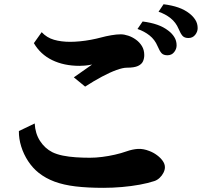

<svg xmlns="http://www.w3.org/2000/svg" viewBox="-20 -881 970 913"><path d="M757.8 -860.8Q796.9 -856 827.4 -845.5Q857.9 -835 880.9 -816.9Q897.5 -804.2 908.7 -786.9Q919.9 -769.5 919.9 -747.1Q919.9 -730 908 -715.1Q896 -700.2 876 -700.2Q857.4 -700.2 848.1 -710.4Q838.9 -720.7 829.1 -744.1Q816.4 -774.4 791.3 -794.4Q766.1 -814.5 733.9 -825.2ZM658.2 -778.8Q697.3 -773.9 727.5 -763.4Q757.8 -752.9 780.8 -734.9Q797.9 -722.2 808.8 -704.8Q819.8 -687.5 819.8 -665Q819.8 -647.9 808.1 -633.1Q796.4 -618.2 775.9 -618.2Q757.3 -618.2 748 -628.4Q738.8 -638.7 729 -662.1Q716.3 -692.4 691.2 -712.4Q666 -732.4 633.8 -743.2ZM178.2 -728Q202.6 -701.7 236.8 -691.9Q271 -682.1 314 -682.1Q335.4 -682.1 360.8 -684.6Q386.2 -687 412.4 -691.9Q438.5 -696.8 461.9 -703.1Q483.4 -709 509 -713.4Q534.7 -717.8 554.2 -717.8Q570.3 -717.8 589.6 -711.4Q608.9 -705.1 626.2 -692.6Q643.6 -680.2 654.8 -661.9Q666 -643.6 666 -619.1Q666 -603 659.9 -589.4Q653.8 -575.7 636.2 -567.4Q618.7 -559.1 583 -559.1Q564.5 -559.1 533.9 -548.1Q503.4 -537.1 465.3 -516.8Q427.2 -496.6 384.8 -469.2L331.1 -513.2L418 -574.2Q398.4 -570.3 383.8 -569.1Q369.1 -567.9 357.9 -567.9Q284.2 -567.9 228 -595.2Q171.9 -622.6 141.1 -675.8ZM145 -293.9Q147.5 -246.1 170.4 -210.7Q193.4 -175.3 229 -157.2Q250 -147 278.8 -141.1Q307.6 -135.3 340.6 -133.1Q373.5 -130.9 407.2 -130.9Q435.1 -130.9 465.8 -134.8Q496.6 -138.7 526.4 -145.5Q556.2 -152.3 581.1 -161.1Q610.4 -171.4 636 -172.9Q661.6 -174.3 689.9 -163.1Q709.5 -155.8 726.3 -143.3Q743.2 -130.9 753.7 -116Q764.2 -101.1 764.2 -85.9Q764.2 -73.2 757.3 -59.6Q750.5 -45.9 739 -35.2Q727.5 -24.4 713.9 -20Q684.6 -10.3 644.8 -2.9Q605 4.4 560.3 8.3Q515.6 12.2 471.2 12.2Q396.5 12.2 339.4 5.4Q282.2 -1.5 239.5 -17.3Q196.8 -33.2 164.1 -59.1Q135.3 -82 113.8 -114.7Q92.3 -147.5 80.8 -184.6Q69.3 -221.7 69.8 -257.8Z"/></svg>

Font: BIZ UDPMincho
Style: Bold
Weight: 700
Designer: TypeBank Co., Ltd.
Foundry: Morisawa Inc.
Version: Version 1.06